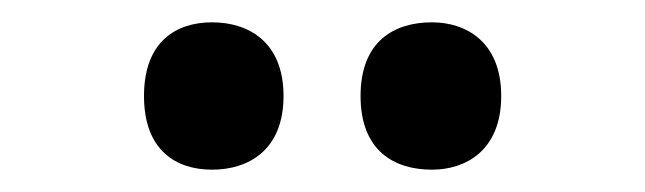

<svg xmlns="http://www.w3.org/2000/svg" viewBox="-20 -775 578 172"><path d="M367 -623C397 -623 429 -640 429 -689C429 -738 397 -755 367 -755C333 -755 303 -738 303 -689C303 -640 333 -623 367 -623ZM170 -623C202 -623 234 -640 234 -689C234 -738 202 -755 170 -755C138 -755 109 -738 109 -689C109 -640 138 -623 170 -623Z"/></svg>

Font: Noto Serif Armenian SemiCondensed
Style: Bold
Weight: 700
Width: 4
Designer: Monotype Design Team
Foundry: Monotype Imaging Inc.
Version: Version 2.008